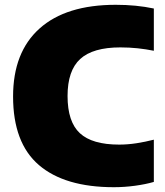

<svg xmlns="http://www.w3.org/2000/svg" viewBox="-20 -770 688 800"><path d="M454.5 10Q250 10 142.2 -82.2Q34.5 -174.5 34.5 -368Q34.5 -552.5 144.8 -651.2Q255 -750 462.5 -750Q548 -750 621 -734.5V-558.5Q588.5 -565 553.8 -568.8Q519 -572.5 481.5 -572.5Q367 -572.5 314.2 -524.2Q261.5 -476 261.5 -370Q261.5 -262.5 312.8 -215Q364 -167.5 476.5 -167.5Q512 -167.5 549 -173.2Q586 -179 621 -188V-12Q586.5 -2 542.2 4Q498 10 454.5 10Z"/></svg>

Font: Encode Sans Black
Style: Regular
Weight: 900
Designer: Multiple Designers
Foundry: Impallari Type
Version: Version 3.002; ttfautohint (v1.8.3) -l 8 -r 50 -G 200 -x 14 